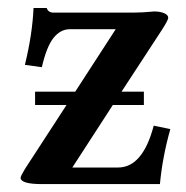

<svg xmlns="http://www.w3.org/2000/svg" viewBox="-20 -466 472 486"><path d="M98.1 -445.8Q102.1 -434.1 115.2 -434.1H318.8Q329.6 -434.1 341.6 -434.8Q353.5 -435.5 361.6 -436.3Q369.6 -437 370.1 -437Q385.3 -437 395.5 -432.6Q405.8 -428.2 405.8 -420.9Q405.8 -414.6 386.2 -384.8L287.6 -233.9H344.2V-200.2H265.6L163.1 -42H278.8Q341.3 -42 369.1 -147.9L411.1 -139.2Q391.1 -67.9 384.8 0H86.9Q32.2 0 32.2 -16.1Q32.2 -20 43 -38.1L148.4 -200.2H68.8V-233.9H170.4L272.9 -392.1H157.2Q133.3 -392.1 115.7 -370.4Q98.1 -348.6 85.9 -295.9L43 -301.8Q62 -379.4 64.9 -445.8Z"/></svg>

Font: Linux Libertine G
Style: Semibold
Weight: 600
Designer: Philipp H. Poll
Foundry: Philipp H. Poll
Version: Version 5.1.1